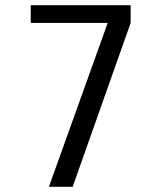

<svg xmlns="http://www.w3.org/2000/svg" viewBox="-20 -720 610 740"><path d="M98.5 -700H483.5V-631.5L260 0H168.5L395 -631.5H98.5Z"/></svg>

Font: League Mono Narrow
Style: Regular
Weight: 400
Width: 3
Designer: Tyler Finck
Foundry: The League of Moveable Type / Tyler Finck
Version: Version 2.210